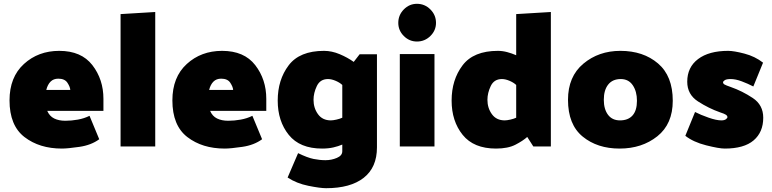

<svg xmlns="http://www.w3.org/2000/svg" viewBox="-20 -769 4055 1008"><path d="M30 -242Q30 -364 105.5 -433Q181 -502 291 -502Q407 -502 465 -427Q523 -352 523 -250V-187H228Q240 -159 264.5 -147Q289 -135 323 -135Q355 -135 388.5 -141Q422 -147 450 -161L501 -38Q459 -7 397 2Q335 11 305 11Q187 11 108.5 -49.5Q30 -110 30 -242ZM349 -297Q348 -313 334 -334.5Q320 -356 286 -356Q261 -356 245.5 -340.5Q230 -325 223 -297Z M613 0V-695L795 -706V0Z M885 -242Q885 -364 960.5 -433Q1036 -502 1146 -502Q1262 -502 1320 -427Q1378 -352 1378 -250V-187H1083Q1095 -159 1119.5 -147Q1144 -135 1178 -135Q1210 -135 1243.5 -141Q1277 -147 1305 -161L1356 -38Q1314 -7 1252 2Q1190 11 1160 11Q1042 11 963.5 -49.5Q885 -110 885 -242ZM1204 -297Q1203 -313 1189 -334.5Q1175 -356 1141 -356Q1116 -356 1100.5 -340.5Q1085 -325 1078 -297Z M1777 -151V-323Q1763 -336 1741.5 -345Q1720 -354 1702 -354Q1661 -354 1643.5 -317.5Q1626 -281 1626 -245Q1626 -202 1649.5 -169.5Q1673 -137 1717 -137Q1728 -137 1746 -141Q1764 -145 1777 -151ZM1959 -484V5Q1959 110 1889.5 164.5Q1820 219 1692 219Q1661 219 1599 206.5Q1537 194 1490 163L1545 35Q1594 59 1626.5 65.5Q1659 72 1689 72Q1720 72 1748.5 60Q1777 48 1777 25V-10Q1756 -1 1730 5Q1704 11 1671 11Q1554 11 1496 -61Q1438 -133 1438 -241Q1438 -350 1495.5 -426Q1553 -502 1681 -502Q1722 -502 1763.5 -484.5Q1805 -467 1837 -444L1868 -484Z M2169 -551Q2129 -551 2100 -580Q2071 -609 2071 -649Q2071 -690 2100 -719.5Q2129 -749 2169 -749Q2210 -749 2239.5 -719.5Q2269 -690 2269 -649Q2269 -609 2239.5 -580Q2210 -551 2169 -551ZM2079 0V-485H2261V0Z M2539 -245Q2539 -202 2562.5 -169.5Q2586 -137 2630 -137Q2641 -137 2659 -141Q2677 -145 2690 -151V-323Q2676 -336 2654.5 -345Q2633 -354 2615 -354Q2574 -354 2556.5 -317.5Q2539 -281 2539 -245ZM2872 -706V0H2780L2748 -50Q2726 -30 2686.5 -9.5Q2647 11 2584 11Q2467 11 2409 -61Q2351 -133 2351 -241Q2351 -350 2408.5 -426Q2466 -502 2594 -502Q2618 -502 2642.5 -495.5Q2667 -489 2690 -479V-695Z M2962 -245Q2962 -367 3042.5 -434.5Q3123 -502 3237 -502Q3357 -502 3434.5 -436Q3512 -370 3512 -240Q3512 -118 3431 -53.5Q3350 11 3233 11Q3116 11 3039 -52Q2962 -115 2962 -245ZM3150 -245Q3150 -196 3172 -166.5Q3194 -137 3235 -137Q3278 -137 3301 -163Q3324 -189 3324 -240Q3324 -289 3302 -321.5Q3280 -354 3239 -354Q3196 -354 3173 -325Q3150 -296 3150 -245Z M3776 -337Q3776 -330 3783.5 -325.5Q3791 -321 3817 -312Q3877 -291 3932 -254.5Q3987 -218 3987 -151Q3987 -75 3936.5 -32Q3886 11 3785 11Q3755 11 3687.5 -6Q3620 -23 3578 -56L3629 -181Q3658 -166 3699.5 -151.5Q3741 -137 3767 -137Q3783 -137 3791 -143Q3799 -149 3799 -154Q3799 -161 3791 -166.5Q3783 -172 3761 -179Q3701 -200 3644.5 -236.5Q3588 -273 3588 -340Q3588 -416 3645 -459Q3702 -502 3803 -502Q3833 -502 3888.5 -487.5Q3944 -473 3986 -440L3935 -315Q3906 -330 3874 -342Q3842 -354 3816 -354Q3794 -354 3785 -348Q3776 -342 3776 -337Z"/></svg>

Font: Palanquin Dark
Style: Bold
Weight: 700
Designer: Pria Ravichandran
Version: Version 1.000